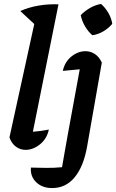

<svg xmlns="http://www.w3.org/2000/svg" viewBox="-20 -753 590 975"><path d="M228 -95Q218 -48 183 -20Q148 8 110 8Q83 8 61 -8Q39 -24 28 -55L154 -631L83 -697Q126 -716 175.5 -724.5Q225 -733 277 -731L147 -84Q189 -87 228 -95ZM497 -435 422 -7Q404 93 359 147.5Q314 202 245 202Q194 202 163.5 172Q133 142 137 98Q173 99 214.5 99.5Q256 100 295 96Q304 47 310.5 7.5Q317 -32 325 -74L385 -401Q362 -399 341 -397Q320 -395 299 -393Q309 -439 342.5 -466Q376 -493 414 -493Q440 -493 462 -478.5Q484 -464 497 -435ZM493 -733Q515 -714 530.5 -687Q546 -660 550 -632Q532 -610 505 -594Q478 -578 449 -574Q428 -592 412 -619Q396 -646 390 -676Q410 -697 437 -712.5Q464 -728 493 -733Z"/></svg>

Font: Piazzolla SemiBold
Style: Italic
Weight: 600
Italic angle: -11.3°
Designer: Juan Pablo del Peral
Foundry: Huerta Tipografica
Version: Version 1.330